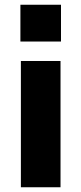

<svg xmlns="http://www.w3.org/2000/svg" viewBox="-20 -789 343 809"><path d="M66 -614V-769H237V-614ZM68 0V-532H235V0Z"/></svg>

Font: Oxanium ExtraBold
Style: Regular
Weight: 800
Designer: Severin Meyer
Version: Version 2.000